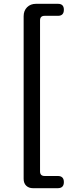

<svg xmlns="http://www.w3.org/2000/svg" viewBox="-20 -816 395 1007"><path d="M153 171Q131 171 117.5 158Q104 145 104 122V-731Q104 -760 122 -778Q140 -796 169 -796H284Q315 -796 315 -765Q315 -733 284 -733H214Q190 -733 190 -709V83Q190 107 214 107H283Q315 107 315 139Q315 171 283 171H209Z"/></svg>

Font: GenSenRounded JP M
Style: Regular
Weight: 500
Version: Version 1.501;PS 1;hotconv 16.6.51;makeotf.lib2.5.65220